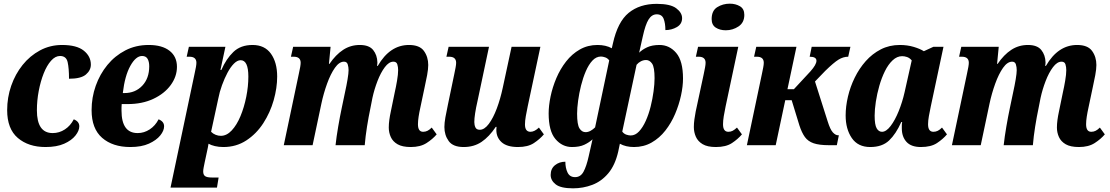

<svg xmlns="http://www.w3.org/2000/svg" viewBox="-20 -791 6045 1046"><path d="M228 10Q135 10 77 -39.5Q19 -89 19 -191Q19 -260 41 -323.5Q63 -387 103 -437Q143 -487 198 -516.5Q253 -546 318 -546Q398 -546 436.5 -515Q475 -484 475 -439Q475 -408 448 -385Q421 -362 356 -362Q356 -419 348.5 -452.5Q341 -486 307 -486Q281 -486 258 -460Q235 -434 218 -391Q201 -348 191 -295.5Q181 -243 181 -190Q181 -66 267 -66Q303 -66 333.5 -86Q364 -106 382 -141Q412 -129 412 -103Q412 -79 391 -52.5Q370 -26 329.5 -8Q289 10 228 10Z M690 10Q594 10 536.5 -40Q479 -90 479 -191Q479 -260 501.5 -323.5Q524 -387 565 -437Q606 -487 663 -516.5Q720 -546 790 -546Q863 -546 903.5 -514.5Q944 -483 944 -427Q944 -374 910 -327.5Q876 -281 815.5 -252.5Q755 -224 675 -224H643Q642 -215 642 -205.5Q642 -196 642 -188Q642 -66 730 -66Q765 -66 795.5 -86Q826 -106 844 -141Q874 -129 874 -103Q874 -79 853 -53Q832 -27 791.5 -8.5Q751 10 690 10ZM649 -284H658Q717 -284 755 -324Q793 -364 793 -430Q793 -455 784 -470.5Q775 -486 754 -486Q720 -486 690 -432Q660 -378 649 -284Z M909 231 1041 -394Q1045 -411 1047.5 -426Q1050 -441 1050 -449Q1050 -482 1012 -482H997L1009 -536H1208L1181 -410H1186Q1212 -470 1251.5 -508Q1291 -546 1356 -546Q1422 -546 1456 -498.5Q1490 -451 1490 -374Q1490 -312 1471 -245Q1452 -178 1414.5 -120Q1377 -62 1322 -26Q1267 10 1197 10Q1172 10 1151 5Q1130 0 1116 -8Q1113 12 1107 38L1095 94Q1092 109 1089.5 121.5Q1087 134 1087 143Q1087 162 1098 169Q1109 176 1133 176H1171L1162 231ZM1183 -51Q1215 -51 1242.5 -80.5Q1270 -110 1290 -158Q1310 -206 1321.5 -263Q1333 -320 1333 -374Q1333 -463 1291 -463Q1273 -463 1254.5 -444.5Q1236 -426 1219.5 -395Q1203 -364 1189.5 -327Q1176 -290 1169 -253L1130 -73Q1141 -62 1155 -56.5Q1169 -51 1183 -51Z M2218 10Q2172 10 2146 -5Q2120 -20 2109 -44.5Q2098 -69 2098 -96Q2098 -116 2101 -138Q2104 -160 2109 -183L2131 -290Q2137 -316 2143 -351Q2149 -386 2149 -409Q2149 -426 2144.5 -440.5Q2140 -455 2123 -455Q2099 -455 2076.5 -425Q2054 -395 2036.5 -349.5Q2019 -304 2009 -258L1998 -202Q1988 -155 1979.5 -101.5Q1971 -48 1967 0H1808Q1813 -46 1822.5 -101.5Q1832 -157 1842 -204L1860 -290Q1868 -326 1873.5 -359Q1879 -392 1879 -409Q1879 -425 1874.5 -440Q1870 -455 1854 -455Q1828 -455 1804.5 -421.5Q1781 -388 1762 -335.5Q1743 -283 1731 -227L1683 0H1526L1608 -389Q1618 -433 1618 -449Q1618 -482 1580 -482H1565L1577 -536H1781L1772 -443H1775Q1809 -493 1849.5 -519.5Q1890 -546 1940 -546Q1991 -546 2013 -518.5Q2035 -491 2036 -451Q2036 -447 2035.5 -442Q2035 -437 2034 -432H2038Q2104 -546 2208 -546Q2266 -546 2289.5 -513.5Q2313 -481 2313 -437Q2313 -415 2307 -382Q2301 -349 2293 -314L2270 -205Q2264 -178 2260.5 -155Q2257 -132 2257 -114Q2257 -73 2285 -73Q2298 -73 2309 -78.5Q2320 -84 2332 -96L2359 -59Q2337 -33 2303.5 -11.5Q2270 10 2218 10Z M2506 10Q2448 10 2424.5 -22.5Q2401 -55 2401 -99Q2401 -121 2406.5 -152Q2412 -183 2420 -220L2455 -388Q2459 -407 2462 -423Q2465 -439 2465 -449Q2465 -482 2427 -482H2412L2424 -536H2644L2582 -243Q2573 -204 2568.5 -174.5Q2564 -145 2564 -126Q2564 -110 2570 -97Q2576 -84 2594 -84Q2619 -84 2643 -116Q2667 -148 2686.5 -200Q2706 -252 2719 -313L2767 -536H2924L2855 -212Q2849 -184 2844.5 -158Q2840 -132 2840 -113Q2840 -73 2870 -73Q2892 -73 2916 -96L2943 -59Q2921 -33 2888.5 -11.5Q2856 10 2802 10Q2742 10 2713 -16Q2684 -42 2684 -83Q2684 -93 2685 -100H2681Q2645 -46 2603.5 -18Q2562 10 2506 10Z M3102 235Q3035 235 3007.5 213.5Q2980 192 2980 162Q2980 128 3003.5 109Q3027 90 3060 90Q3060 124 3072 149Q3084 174 3113 174Q3143 174 3159 144.5Q3175 115 3187 61L3208 -32Q3190 -15 3163.5 -2.5Q3137 10 3096 10Q3043 10 3006 -33.5Q2969 -77 2969 -173Q2969 -215 2979.5 -265.5Q2990 -316 3011 -365.5Q3032 -415 3064 -456Q3096 -497 3139 -521.5Q3182 -546 3235 -546Q3281 -546 3313 -528L3319 -554Q3345 -672 3405 -721Q3465 -770 3558 -770Q3632 -770 3664 -746Q3696 -722 3696 -692Q3696 -660 3667.5 -643.5Q3639 -627 3605 -627Q3605 -664 3595.5 -688.5Q3586 -713 3558 -713Q3531 -713 3513.5 -685Q3496 -657 3482 -593L3462 -504Q3479 -521 3506 -533.5Q3533 -546 3573 -546Q3627 -546 3664 -502.5Q3701 -459 3701 -363Q3701 -321 3690 -270.5Q3679 -220 3658 -170.5Q3637 -121 3605 -80Q3573 -39 3530 -14.5Q3487 10 3434 10Q3389 10 3357 -8L3348 35Q3331 109 3294 153Q3257 197 3207 216Q3157 235 3102 235ZM3170 -71Q3184 -71 3197.5 -78.5Q3211 -86 3222 -97L3299 -462Q3290 -474 3277 -478.5Q3264 -483 3254 -483Q3228 -483 3207.5 -461Q3187 -439 3171.5 -403Q3156 -367 3145.5 -325Q3135 -283 3129.5 -242.5Q3124 -202 3124 -172Q3124 -112 3137 -91.5Q3150 -71 3170 -71ZM3416 -53Q3441 -53 3461.5 -75Q3482 -97 3498 -132.5Q3514 -168 3524.5 -210Q3535 -252 3540.5 -293Q3546 -334 3546 -365Q3546 -425 3532.5 -444.5Q3519 -464 3500 -464Q3485 -464 3471.5 -457Q3458 -450 3448 -438L3370 -74Q3379 -62 3392 -57.5Q3405 -53 3416 -53Z M3934 -626Q3902 -626 3879.5 -640.5Q3857 -655 3857 -687Q3857 -733 3887.5 -752Q3918 -771 3956 -771Q3987 -771 4011 -757Q4035 -743 4035 -710Q4035 -668 4003.5 -647Q3972 -626 3934 -626ZM3880 10Q3834 10 3808 -5.5Q3782 -21 3771 -46Q3760 -71 3760 -99Q3760 -119 3763 -140.5Q3766 -162 3770 -183L3814 -388Q3818 -407 3821 -423Q3824 -439 3824 -449Q3824 -482 3786 -482H3771L3783 -536H4002L3933 -211Q3927 -183 3923 -158Q3919 -133 3919 -114Q3919 -73 3948 -73Q3961 -73 3971.5 -78.5Q3982 -84 3995 -96L4022 -59Q4000 -33 3967.5 -11.5Q3935 10 3880 10Z M4049 0 4131 -389Q4135 -408 4138 -423.5Q4141 -439 4141 -449Q4141 -482 4103 -482H4088L4100 -536H4319L4270 -305H4305L4395 -402Q4428 -439 4428 -460Q4428 -482 4391 -482L4402 -536H4613L4601 -482Q4574 -482 4548 -466Q4522 -450 4476 -405L4420 -347L4489 -130Q4503 -85 4517.5 -69.5Q4532 -54 4546 -54H4550L4539 0H4496Q4443 0 4412.5 -10.5Q4382 -21 4365 -44.5Q4348 -68 4335 -108L4293 -245H4258L4206 0Z M4721 10Q4654 10 4620.5 -39Q4587 -88 4587 -162Q4587 -211 4599.5 -264.5Q4612 -318 4636.5 -368Q4661 -418 4696.5 -458Q4732 -498 4778.5 -522Q4825 -546 4882 -546Q4923 -546 4958 -535.5Q4993 -525 5013 -512L5065 -536H5120L5051 -212Q5045 -184 5040.5 -158.5Q5036 -133 5036 -114Q5036 -73 5065 -73Q5078 -73 5089 -78.5Q5100 -84 5112 -96L5139 -59Q5117 -33 5084.5 -11.5Q5052 10 4997 10Q4944 10 4918.5 -18Q4893 -46 4893 -92Q4893 -101 4893 -108.5Q4893 -116 4895 -126H4890Q4861 -61 4823.5 -25.5Q4786 10 4721 10ZM4785 -73Q4808 -73 4832 -104.5Q4856 -136 4876 -185.5Q4896 -235 4908 -288L4947 -462Q4935 -476 4921 -480.5Q4907 -485 4895 -485Q4867 -485 4843 -462.5Q4819 -440 4801 -403.5Q4783 -367 4770.5 -323.5Q4758 -280 4751.5 -237Q4745 -194 4745 -161Q4745 -111 4756 -92Q4767 -73 4785 -73Z M5858 10Q5812 10 5786 -5Q5760 -20 5749 -44.5Q5738 -69 5738 -96Q5738 -116 5741 -138Q5744 -160 5749 -183L5771 -290Q5777 -316 5783 -351Q5789 -386 5789 -409Q5789 -426 5784.5 -440.5Q5780 -455 5763 -455Q5739 -455 5716.5 -425Q5694 -395 5676.5 -349.5Q5659 -304 5649 -258L5638 -202Q5628 -155 5619.5 -101.5Q5611 -48 5607 0H5448Q5453 -46 5462.5 -101.5Q5472 -157 5482 -204L5500 -290Q5508 -326 5513.5 -359Q5519 -392 5519 -409Q5519 -425 5514.5 -440Q5510 -455 5494 -455Q5468 -455 5444.5 -421.5Q5421 -388 5402 -335.5Q5383 -283 5371 -227L5323 0H5166L5248 -389Q5258 -433 5258 -449Q5258 -482 5220 -482H5205L5217 -536H5421L5412 -443H5415Q5449 -493 5489.5 -519.5Q5530 -546 5580 -546Q5631 -546 5653 -518.5Q5675 -491 5676 -451Q5676 -447 5675.5 -442Q5675 -437 5674 -432H5678Q5744 -546 5848 -546Q5906 -546 5929.5 -513.5Q5953 -481 5953 -437Q5953 -415 5947 -382Q5941 -349 5933 -314L5910 -205Q5904 -178 5900.5 -155Q5897 -132 5897 -114Q5897 -73 5925 -73Q5938 -73 5949 -78.5Q5960 -84 5972 -96L5999 -59Q5977 -33 5943.5 -11.5Q5910 10 5858 10Z"/></svg>

Font: Noto Serif Condensed ExtraBold
Style: Italic
Weight: 800
Width: 3
Italic angle: -12°
Designer: Monotype Design Team
Foundry: Monotype Imaging Inc.
Version: Version 2.014; ttfautohint (v1.8.4.7-5d5b)